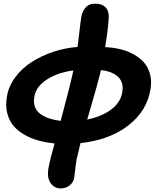

<svg xmlns="http://www.w3.org/2000/svg" viewBox="-20 -738 880 1063"><path d="M315.9 305.2Q279.8 305.2 258.8 273.4Q237.8 241.7 250 184.1Q256.3 148.4 282.2 56.2Q233.9 51.3 192.1 39.8Q150.4 28.3 114 7.3Q77.6 -13.7 54 -42.2Q30.3 -70.8 20 -111.6Q9.8 -152.3 18.1 -201.2Q26.9 -259.8 64.5 -310.3Q102.1 -360.8 156.7 -395.5Q211.4 -430.2 276.9 -451.7Q342.3 -473.1 409.2 -478Q413.6 -511.2 418.2 -550Q422.9 -588.9 425.5 -612.3Q428.2 -635.7 430.2 -645Q436.5 -678.2 455.3 -698Q474.1 -717.8 506.8 -717.8Q544.9 -717.8 564.7 -696.8Q584.5 -675.8 582 -638.2Q578.6 -576.2 562 -477.1Q606.4 -475.1 646.2 -465.6Q686 -456.1 720.2 -437Q754.4 -418 777.8 -391.4Q801.3 -364.7 811 -326.4Q820.8 -288.1 813 -242.2Q793.5 -124 690.7 -43.7Q587.9 36.6 425.8 54.2Q405.8 137.2 403.8 146Q398.9 173.8 395.5 207.8Q392.1 241.7 391.1 246.1Q386.2 272.5 365 288.8Q343.8 305.2 315.9 305.2ZM657.2 -230Q662.1 -257.8 654.5 -280Q647 -302.2 629.4 -316.4Q611.8 -330.6 589.4 -338.9Q566.9 -347.2 539.1 -350.1Q522.5 -278.3 462.9 -76.2Q543.9 -92.3 596.9 -132.8Q649.9 -173.3 657.2 -230ZM169.9 -200.2Q164.6 -169.4 173.8 -145.5Q183.1 -121.6 204.8 -106.2Q226.6 -90.8 254.2 -81.8Q281.7 -72.8 315.9 -68.8Q370.1 -271.5 386.2 -348.1Q297.9 -336.4 237.5 -296.4Q177.2 -256.3 169.9 -200.2Z"/></svg>

Font: Shantell Sans Bouncy
Style: Bold Italic
Weight: 700
Italic angle: -11.31°
Designer: Stephen Nixon, Anya Danilova, Shantell Martin
Foundry: Arrow Type
Version: Version 1.006;[9816181b4]